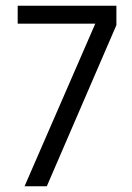

<svg xmlns="http://www.w3.org/2000/svg" viewBox="-20 -653 463 673"><path d="M42 -570V-633H388V-565L144 0H66L314 -570Z"/></svg>

Font: Tajawal
Style: Regular
Weight: 400
Designer: Boutros Fonts
Foundry: Created by Boutros International 2017
Version: Version 1.700